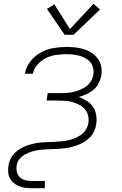

<svg xmlns="http://www.w3.org/2000/svg" viewBox="-20 -785 640 1010"><path d="M145 205Q128 205 110.5 202.5Q93 200 78 193.5Q63 187 50.5 176Q38 165 31 150.5Q24 136 23 118.5Q22 101 25 83Q28 65 36.5 48.5Q45 32 59 18.5Q73 5 89.5 -4.5Q106 -14 124 -20Q142 -26 159.5 -30Q177 -34 195 -35.5Q213 -37 231 -37.5Q249 -38 266.5 -39Q284 -40 302 -41.5Q320 -43 338 -47Q356 -51 373.5 -58Q391 -65 406.5 -76Q422 -87 432 -103.5Q442 -120 445 -138Q448 -158 443.5 -177Q439 -196 427 -210Q415 -224 398.5 -233Q382 -242 363.5 -247.5Q345 -253 325.5 -254.5Q306 -256 286 -256H225L231 -295H293Q310 -295 328 -296Q346 -297 364 -301Q382 -305 399.5 -312Q417 -319 432.5 -330Q448 -341 458 -357.5Q468 -374 471 -392Q474 -410 470 -427Q466 -444 455.5 -457Q445 -470 430 -478.5Q415 -487 398.5 -491.5Q382 -496 364 -498Q346 -500 329 -500Q302 -500 275 -496Q248 -492 222.5 -480Q197 -468 177.5 -446Q158 -424 153 -397H111Q117 -432 139.5 -461.5Q162 -491 194 -508.5Q226 -526 260.5 -532Q295 -538 329 -538Q353 -538 376.5 -535.5Q400 -533 422 -526Q444 -519 463 -506.5Q482 -494 495 -476Q508 -458 512.5 -434.5Q517 -411 513 -387Q509 -367 499 -347Q489 -327 472 -313Q455 -299 435 -289.5Q415 -280 394 -275Q416 -267 436 -254.5Q456 -242 469 -223Q482 -204 486 -180Q490 -156 486 -132Q484 -114 476.5 -97Q469 -80 456.5 -66Q444 -52 427.5 -41.5Q411 -31 394 -24Q377 -17 359.5 -12.5Q342 -8 324 -5.5Q306 -3 288.5 -2Q271 -1 253 -0.5Q235 0 217.5 1Q200 2 182.5 4.5Q165 7 147 12.5Q129 18 112.5 27Q96 36 83.5 50.5Q71 65 68 83Q65 101 68.5 118Q72 135 83.5 146.5Q95 158 111.5 162.5Q128 167 145 167H216V205ZM320 -602 227 -738 266 -762 348 -632 472 -765 506 -735 367 -602Z"/></svg>

Font: Iosevka Curly XLtExObl
Style: Regular
Weight: 200
Width: 7
Italic angle: -9°
Monospace: yes
Designer: Belleve Invis
Foundry: Belleve Invis
Version: Version 11.0.1; ttfautohint (v1.8.3)